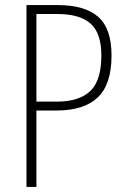

<svg xmlns="http://www.w3.org/2000/svg" viewBox="-20 -734 497 754"><path d="M207 -714Q313 -714 365.5 -668Q418 -622 418 -516Q418 -403 364 -351.5Q310 -300 202 -300H123V0H84V-714ZM205 -679H123V-335H204Q290 -335 334 -376Q378 -417 378 -516Q378 -604 335.5 -641.5Q293 -679 205 -679Z"/></svg>

Font: Noto Sans Telugu Condensed ExtraLight
Style: Regular
Weight: 200
Width: 3
Designer: Jelle Bosma - Monotype Design Team
Foundry: Monotype Imaging Inc.
Version: Version 2.005; ttfautohint (v1.8.4.7-5d5b)